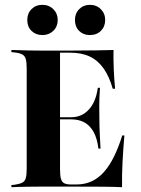

<svg xmlns="http://www.w3.org/2000/svg" viewBox="-20 -779 585 799"><path d="M149.2 -2.4Q123.4 -2.4 100 -2Q76.6 -1.6 58.5 -1.2Q40.3 -0.8 27.4 0V-8.9L42.7 -10.5Q62.9 -13.7 73.4 -19.4Q83.9 -25 87.5 -38.7Q91.1 -52.4 91.1 -78.2V-492.7Q91.1 -518.5 87.5 -532.3Q83.9 -546 73.4 -552Q62.9 -558.1 42.7 -560.5L27.4 -562.1V-571Q40.3 -571 58.5 -570.2Q76.6 -569.4 100 -569Q123.4 -568.5 149.2 -568.5H161.3H276.6Q339.5 -568.5 381.9 -569.4Q424.2 -570.2 452.4 -571Q451.6 -534.7 453.2 -494.4Q454.8 -454 458.9 -409.7H449.2Q434.7 -460.5 411.3 -494Q387.9 -527.4 354 -543.5Q320.2 -559.7 272.6 -559.7H229.8V-74.2Q229.8 -49.2 233.5 -35.5Q237.1 -21.8 247.2 -16.5Q257.3 -11.3 275.8 -11.3H298.4Q333.1 -11.3 361.7 -24.6Q390.3 -37.9 413.3 -64.1Q436.3 -90.3 454.8 -128.2Q473.4 -166.1 488.7 -215.3H497.6Q492.7 -158.1 489.9 -104.4Q487.1 -50.8 487.9 0Q455.6 -1.6 409.3 -2Q362.9 -2.4 292.7 -2.4H161.3ZM203.2 -282.3V-291.1H354V-282.3ZM389.5 -160.5Q384.7 -201.6 370.2 -228.6Q355.6 -255.6 332.3 -269Q308.9 -282.3 275.8 -282.3V-291.1Q320.2 -291.1 349.6 -323Q379 -354.8 387.1 -413.7H396Q392.7 -364.5 393.1 -337.5Q393.5 -310.5 393.5 -287.1Q393.5 -269.4 394 -252Q394.4 -234.7 395.6 -212.9Q396.8 -191.1 398.4 -160.5ZM156.5 -633.1Q129 -633.1 111.3 -650.4Q93.5 -667.7 93.5 -696Q93.5 -723.4 111.3 -741.1Q129 -758.9 155.6 -758.9Q183.9 -758.9 202 -740.7Q220.2 -722.6 220.2 -696Q220.2 -668.5 202 -650.8Q183.9 -633.1 156.5 -633.1ZM354 -633.1Q326.6 -633.1 309.3 -650.4Q291.9 -667.7 291.9 -696Q291.9 -723.4 309.7 -741.1Q327.4 -758.9 354 -758.9Q381.5 -758.9 399.6 -740.7Q417.7 -722.6 417.7 -696Q417.7 -668.5 400 -650.8Q382.3 -633.1 354 -633.1Z"/></svg>

Font: Playfair 144pt SemiCondensed ExtraBold
Style: Regular
Weight: 800
Width: 4
Designer: Claus Eggers Sørensen
Foundry: Claus Eggers Sørensen
Version: Version 2.203